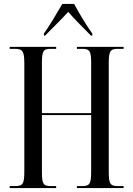

<svg xmlns="http://www.w3.org/2000/svg" viewBox="-20 -951 673 971"><path d="M202 -781V-771H208C246 -810 289 -851 325 -891C350 -860 418 -794 440 -771H447V-781C419 -819 379 -886 355 -931H295C269 -886 229 -819 202 -781ZM29 0H264V-10H236C198 -10 192 -22 192 -84V-369H441V-86C441 -22 435 -10 395 -10H369V0H605V-10H576C537 -10 530 -22 530 -84V-630C530 -692 537 -704 576 -704H605V-714H369V-704H395C435 -704 441 -692 441 -630V-379H192V-631C192 -692 198 -704 236 -704H264V-714H29V-704H54C95 -704 103 -692 103 -629V-84C103 -22 96 -10 57 -10H29Z"/></svg>

Font: Noto Serif Display ExtraCondensed
Style: Regular
Weight: 400
Width: 2
Designer: Monotype Design Team
Foundry: Monotype Imaging Inc.
Version: Version 2.009